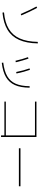

<svg xmlns="http://www.w3.org/2000/svg" viewBox="1492 -2243 766 3790"><g transform="rotate(90 1875.0 -348.0)"><path d="M806.6 -710.9H836.9Q832.5 -488.3 766.4 -341.1Q700.2 -193.8 567.9 -113.5Q435.5 -33.2 229.5 -13.7L224.6 -43.9Q423.8 -62 550.3 -138.4Q676.8 -214.8 739.5 -355.7Q802.2 -496.6 806.6 -710.9ZM108.4 -684.6 135.7 -698.2Q215.3 -548.8 284.2 -385.7L255.9 -374Q182.1 -549.3 108.4 -684.6Z M1681.6 -550.8 1710.9 -549.8Q1709.5 -372.6 1658.9 -259Q1608.4 -145.5 1501.5 -82.8Q1394.5 -20 1219.7 0L1215.8 -29.3Q1383.3 -49.3 1484.1 -107.9Q1585 -166.5 1632.3 -273.7Q1679.7 -380.9 1681.6 -550.8ZM1108.4 -517.6 1136.7 -527.3Q1172.4 -427.7 1209 -277.3L1179.7 -270.5Q1142.6 -424.8 1108.4 -517.6ZM1330.1 -547.9 1358.4 -555.7Q1401.9 -434.6 1430.7 -291L1401.4 -284.2Q1371.1 -436 1330.1 -547.9Z M2653.3 -51.8H1985.4V-80.1H2653.3V-655.3H1985.4V-684.6H2684.6V14.6H2653.3Z M2907.2 -369.1H3656.2V-337.9H2907.2Z"/></g></svg>

Font: Pretendard JP Thin
Style: Regular
Weight: 100
Designer: Base glyphs from Inter by Rasmus Andersson; Hangeul glyphs from Noto Sans CJK(Source Han Sans) by Jang Soo-young and Kan
Foundry: Kil Hyung-jin
Version: Version 1.309